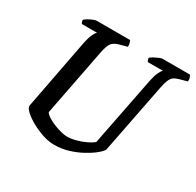

<svg xmlns="http://www.w3.org/2000/svg" viewBox="-152 -877 1074 1050"><g transform="rotate(30 385.5 -352.0)"><path d="M309 0Q274 0 235 -13Q196 -26 162 -45Q128 -64 106.5 -84Q85 -104 86 -118L172 -567Q179 -600 189 -621.5Q199 -643 207 -648H111Q109 -651 106 -657Q103 -663 104 -671Q111 -678 124.5 -685.5Q138 -693 151.5 -698.5Q165 -704 171 -704H383Q386 -699 389 -689Q392 -679 391 -666L344 -653Q314 -645 300.5 -628.5Q287 -612 278 -567L195 -140Q202 -128 221 -116Q240 -104 264 -94.5Q288 -85 310.5 -79.5Q333 -74 347 -74Q373 -74 404.5 -82.5Q436 -91 462.5 -104Q489 -117 502 -129L588 -567Q595 -600 605 -621.5Q615 -643 623 -648H527Q525 -651 522.5 -657.5Q520 -664 520 -671Q527 -678 541 -685.5Q555 -693 568.5 -698.5Q582 -704 587 -704H761Q764 -700 768 -690Q772 -680 770 -666L723 -653Q704 -648 692 -640Q680 -632 671.5 -613.5Q663 -595 656 -558L570 -119Q560 -103 534.5 -83Q509 -63 473.5 -44Q438 -25 396 -12.5Q354 0 309 0Z"/></g></svg>

Font: Texturina 72pt 72pt SemiBold
Style: Italic
Weight: 600
Italic angle: -11°
Designer: Guillermo Torres Carreño
Foundry: Omnibus-Type
Version: Version 1.002; ttfautohint (v1.8.3)